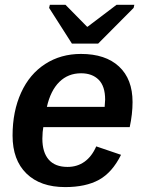

<svg xmlns="http://www.w3.org/2000/svg" viewBox="-20 -760 596 790"><path d="M158.2 -236.8Q154.8 -219.7 154.3 -189.5Q154.3 -133.3 180.4 -103.3Q206.5 -73.2 257.8 -73.2Q297.9 -73.2 327.9 -94.7Q357.9 -116.2 376 -157.7L478 -123Q441.9 -50.3 387.5 -20.3Q333 9.8 248 9.8Q146 9.8 88.9 -45.9Q31.7 -101.6 31.7 -202.1Q31.7 -301.8 66.9 -378.9Q101.6 -455.1 165.8 -496.6Q230 -538.1 313 -538.1Q414.1 -538.1 469.7 -486.3Q525.4 -434.6 525.4 -340.3Q525.4 -291 513.7 -236.8ZM172.9 -320.3H410.6L412.6 -350.1Q412.6 -405.3 386 -431.9Q359.4 -458.5 313.5 -458.5Q260.3 -458.5 224.1 -422.9Q188 -387.2 172.9 -320.3ZM529.8 -727.5 383.8 -580.6H275.9L182.1 -727.5L185.1 -740.2H249.5L338.4 -649.9H340.3L459.5 -740.2H532.7Z"/></svg>

Font: Arimo SemiBold
Style: Italic
Weight: 600
Italic angle: -12°
Version: Version 1.33